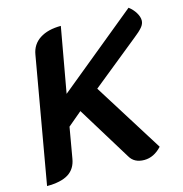

<svg xmlns="http://www.w3.org/2000/svg" viewBox="-106 -806 867 912"><g transform="rotate(-15 327.0 -350.0)"><path d="M122 -608Q130 -657 170 -683Q210 -709 274 -709L217 -390L607 -709Q627 -694 639.5 -673.5Q652 -653 652 -635Q652 -618 638.5 -602Q625 -586 598 -565L364 -376L579 -33Q540 9 493 9Q444 9 423 -27L259 -294L190 -236L164 -86Q156 -37 119.5 -14Q83 9 14 9Z"/></g></svg>

Font: K2D
Style: Bold Italic
Weight: 700
Italic angle: -10°
Designer: Katatrad Aksorn Co.,Ltd.
Foundry: Cadson Demak Co.,Ltd.
Version: Version 1.000; ttfautohint (v1.6)